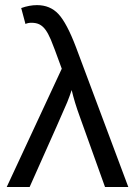

<svg xmlns="http://www.w3.org/2000/svg" viewBox="-20 -745 540 765"><path d="M226.1 -471.2Q192.9 -563 182.4 -587.4Q171.9 -611.8 161.4 -626.2Q150.9 -640.6 137.7 -647.5Q124.5 -654.3 105.5 -654.3Q91.3 -654.3 81.5 -649.4L64.5 -712.9Q97.2 -724.6 127.4 -724.6Q179.7 -724.6 212.9 -689Q246.1 -653.3 282.7 -557.1L491.2 0H398.4L297.4 -281.7Q277.3 -336.4 265.6 -386.2Q258.3 -363.8 247.8 -337.6Q237.3 -311.5 98.1 0H6.8Z"/></svg>

Font: Liberation Sans
Style: Regular
Weight: 400
Designer: Steve Matteson
Foundry: Ascender Corporation
Version: Version 2.00.1